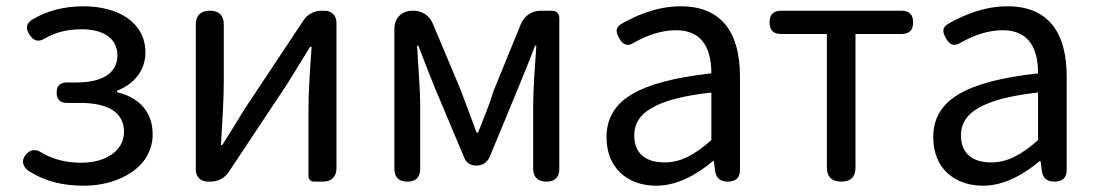

<svg xmlns="http://www.w3.org/2000/svg" viewBox="-20 -577 3489 610"><path d="M383 -521C347 -545 298 -557 245 -557C179 -557 126 -541 81 -514C63 -501 61 -487 73 -468C86 -447 102 -442 123 -455C156 -474 192 -484 240 -484C307 -484 353 -456 353 -401C353 -348 310 -315 223 -315H192C171 -315 160 -304 160 -283C160 -262 171 -250 192 -250H235C325 -250 374 -219 374 -158C374 -97 314 -60 239 -60C196 -60 154 -68 114 -91C94 -105 74 -103 60 -83C47 -65 53 -47 71 -34C126 1 183 13 247 13C305 13 360 -3 400 -31C440 -59 465 -100 465 -150C465 -227 416 -269 352 -284V-289C410 -311 442 -357 442 -410C442 -460 419 -496 383 -521Z M1049 -271V-504C1049 -528 1034 -543 1010 -543H1001C978 -543 956 -531 944 -512L758 -232C738 -199 707 -149 686 -116H682C686 -186 691 -259 691 -316V-499C691 -528 676 -543 647 -543C618 -543 602 -528 602 -499V-39C602 -15 617 0 641 0H650C673 0 695 -12 707 -31L893 -311C913 -344 944 -394 965 -428H970C965 -357 960 -285 960 -227V-19C960 -7 967 0 979 0H1004H1007C1033 0 1049 -16 1049 -42Z M1233 -271V-41C1233 -14 1247 0 1274 0C1301 0 1315 -14 1315 -41V-245C1315 -293 1308 -376 1305 -432H1309C1325 -390 1343 -344 1359 -304L1455 -76C1461 -60 1475 -51 1492 -51H1495C1513 -51 1529 -62 1536 -79L1629 -304C1645 -344 1664 -389 1680 -432H1684C1680 -376 1674 -293 1674 -245V-41C1674 -14 1689 0 1716 0C1743 0 1757 -14 1757 -41V-520C1757 -534 1748 -543 1734 -543H1704H1697C1670 -543 1645 -526 1635 -501L1548 -288C1534 -242 1516 -199 1499 -156H1494C1479 -199 1461 -242 1445 -288L1355 -502C1345 -527 1321 -543 1294 -543H1291C1256 -543 1233 -520 1233 -485Z M2331 -250V-334C2331 -469 2276 -557 2143 -557C2068 -557 2003 -529 1954 -501C1935 -489 1936 -476 1947 -456C1959 -434 1974 -428 1995 -442C2033 -463 2079 -481 2128 -481C2217 -481 2240 -414 2240 -344C2009 -318 1907 -259 1907 -141C1907 -43 1974 13 2065 13C2132 13 2193 -22 2245 -65H2248L2252 -34C2255 -11 2269 0 2292 0C2317 0 2331 -12 2331 -37V-167ZM2049 -233C2087 -256 2149 -273 2240 -283V-207V-132C2187 -85 2143 -61 2091 -61C2037 -61 1995 -85 1995 -147C1995 -182 2011 -211 2049 -233Z M2607 -234V-45C2607 -15 2623 0 2653 0C2683 0 2698 -15 2698 -45V-469H2844C2869 -469 2881 -481 2881 -506C2881 -531 2869 -543 2844 -543H2653H2462C2437 -543 2425 -531 2425 -506C2425 -481 2437 -469 2462 -469H2607Z M3369 -250V-334C3369 -469 3314 -557 3181 -557C3106 -557 3041 -529 2992 -501C2973 -489 2974 -476 2985 -456C2997 -434 3012 -428 3033 -442C3071 -463 3117 -481 3166 -481C3255 -481 3278 -414 3278 -344C3047 -318 2945 -259 2945 -141C2945 -43 3012 13 3103 13C3170 13 3231 -22 3283 -65H3286L3290 -34C3293 -11 3307 0 3330 0C3355 0 3369 -12 3369 -37V-167ZM3087 -233C3125 -256 3187 -273 3278 -283V-207V-132C3225 -85 3181 -61 3129 -61C3075 -61 3033 -85 3033 -147C3033 -182 3049 -211 3087 -233Z"/></svg>

Font: GenSenRounded2 TW R
Style: Regular
Weight: 400
Version: Version 2.100;PS 2.1;hotconv 16.6.51;makeotf.lib2.5.65220 DE